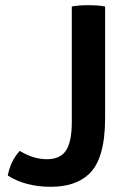

<svg xmlns="http://www.w3.org/2000/svg" viewBox="-20 -708 497 738"><path d="M56 -128Q108 -96 160 -96Q212 -96 234 -130Q256 -164 256 -239V-683Q281 -688 320 -688Q359 -688 384 -683V-254Q384 -97 322 -39Q270 10 174.5 10Q79 10 10 -33Q20 -89 56 -128Z"/></svg>

Font: Signika Negative
Style: Semibold
Weight: 600
Designer: Anna Giedrys
Foundry: Anna Giedrys
Version: Version 1.001